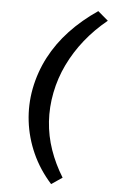

<svg xmlns="http://www.w3.org/2000/svg" viewBox="-60 -758 580 986"><g transform="rotate(5 229.5 -265.0)"><path d="M242 188Q180 119 144.5 39.5Q109 -40 99 -124Q89 -208 105 -292Q122 -379 162 -455.5Q202 -532 263.5 -597.5Q325 -663 406 -718L459 -673Q394 -620 344.5 -558Q295 -496 261.5 -426.5Q228 -357 213 -281Q198 -205 203 -131Q208 -57 232.5 13.5Q257 84 298 150Z"/></g></svg>

Font: REM
Style: Italic
Weight: 400
Italic angle: -11°
Designer: Octavio Pardo
Foundry: Ashler Design
Version: Version 1.005;gftools[0.9.28]